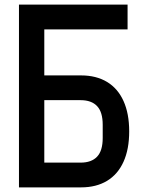

<svg xmlns="http://www.w3.org/2000/svg" viewBox="-20 -810 640 830"><path d="M62 -790H531.5V-683H171.5V-484H330.5Q396 -484 442.8 -455.8Q489.5 -427.5 514 -373.2Q538.5 -319 538.5 -242Q538.5 -165 514 -110.8Q489.5 -56.5 442.8 -28.2Q396 0 330.5 0H62ZM424 -213.5V-270.5Q424 -325.5 399.8 -351.2Q375.5 -377 328.5 -377H171.5V-107H328.5Q375.5 -107 399.8 -132.8Q424 -158.5 424 -213.5Z"/></svg>

Font: JuliaMono SemiBold
Style: Regular
Weight: 600
Monospace: yes
Designer: cormullion
Foundry: corm
Version: Version 0.055; ttfautohint (v1.8.4)